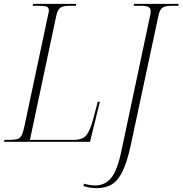

<svg xmlns="http://www.w3.org/2000/svg" viewBox="-34 -734 945 994"><path d="M-14 0 -10 -10H17Q42 -10 56 -14Q70 -18 78 -33.5Q86 -49 93 -83L215 -657Q219 -671 219 -679Q219 -697 205 -700.5Q191 -704 168 -704H135L138 -714H361L359 -704H326Q293 -704 278.5 -694Q264 -684 257 -651L121 -10H349Q394 -10 413.5 -34.5Q433 -59 449 -119L472 -207H483L432 0ZM468 240Q446 240 429.5 237Q413 234 397 229L402 217Q430 226 459 226Q510 226 542 186.5Q574 147 595 45L744 -657Q745 -662 745.5 -667Q746 -672 746 -676Q746 -692 734 -698Q722 -704 697 -704H658L660 -714H891L889 -704H854Q821 -704 807 -694Q793 -684 787 -656L642 22Q624 103 601.5 151Q579 199 546.5 219.5Q514 240 468 240Z"/></svg>

Font: Noto Serif Display SemiCondensed ExtraLight
Style: Italic
Weight: 200
Width: 4
Italic angle: -12°
Designer: Monotype Design Team
Foundry: Monotype Imaging Inc.
Version: Version 2.009